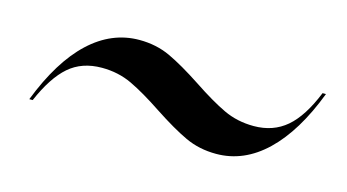

<svg xmlns="http://www.w3.org/2000/svg" viewBox="-37 -475 693 383"><g transform="rotate(15 309.0 -284.0)"><path d="M157 -301Q191 -301 219.5 -287.5Q248 -274 287 -248Q328 -221 357 -207.5Q386 -194 421 -194Q478 -194 524 -238Q570 -282 602 -366H595Q574 -314 546.5 -290.5Q519 -267 479 -267Q445 -267 416.5 -280.5Q388 -294 349 -320Q308 -347 279 -360.5Q250 -374 215 -374Q158 -374 112 -331Q66 -288 33 -203H40Q62 -254 89 -277.5Q116 -301 157 -301Z"/></g></svg>

Font: Nyght Serif Italic
Style: Regular
Weight: 400
Italic angle: -16°
Designer: Maksym Kobuzan
Version: Version 0.410